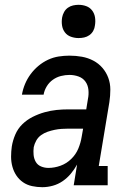

<svg xmlns="http://www.w3.org/2000/svg" viewBox="-20 -769 540 797"><path d="M156 8H155Q155 8 155 8Q155 8 155 8Q134 8 113 3.5Q92 -1 75.5 -12.5Q59 -24 48 -40.5Q37 -57 31.5 -77Q26 -97 26 -118.5Q26 -140 29 -161Q33 -186 43.5 -210.5Q54 -235 73 -253.5Q92 -272 116 -284Q140 -296 165 -303Q190 -310 214.5 -312.5Q239 -315 264 -315H338L345 -358Q349 -377 347 -396.5Q345 -416 334.5 -430.5Q324 -445 306 -451.5Q288 -458 268 -458Q251 -458 233 -453.5Q215 -449 199.5 -438Q184 -427 174 -410.5Q164 -394 161 -376H71Q75 -399 84 -420.5Q93 -442 107 -461Q121 -480 139.5 -495.5Q158 -511 179.5 -521Q201 -531 223.5 -534.5Q246 -538 268 -538Q295 -538 320 -533.5Q345 -529 367 -517.5Q389 -506 405 -487.5Q421 -469 429.5 -446Q438 -423 438 -397Q438 -371 434 -345L390 -80H427V0H286L300 -86Q289 -66 274 -48Q259 -30 240 -17Q221 -4 199 2Q177 8 156 8ZM181 -72Q206 -72 231 -81Q256 -90 275.5 -109Q295 -128 305 -152Q315 -176 319 -201L325 -235H264Q250 -235 235.5 -234Q221 -233 206.5 -230Q192 -227 177.5 -222Q163 -217 150.5 -208Q138 -199 130.5 -185.5Q123 -172 120 -158Q118 -142 119.5 -126Q121 -110 128.5 -97Q136 -84 150.5 -78Q165 -72 181 -72ZM306 -611Q290 -611 274.5 -616.5Q259 -622 249.5 -634.5Q240 -647 237.5 -663.5Q235 -680 238 -697Q240 -708 246 -719Q252 -730 262 -737Q272 -744 283.5 -746.5Q295 -749 306 -749Q323 -749 338 -743.5Q353 -738 362.5 -725.5Q372 -713 374.5 -696.5Q377 -680 374 -663Q373 -652 367 -641Q361 -630 351 -623Q341 -616 329.5 -613.5Q318 -611 306 -611Z"/></svg>

Font: Iosevka Slab Medium Oblique
Style: Regular
Weight: 500
Italic angle: -9°
Monospace: yes
Designer: Belleve Invis
Foundry: Belleve Invis
Version: Version 11.1.1; ttfautohint (v1.8.3)